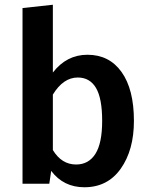

<svg xmlns="http://www.w3.org/2000/svg" viewBox="-20 -775 629 810"><path d="M336 15Q248 15 196 -54L188 0H75V-741L203 -755V-469Q261 -544 349 -544Q441 -544 493 -471Q545 -398 545 -265Q545 -142 489.5 -63.5Q434 15 336 15ZM301 -81Q354 -81 382.5 -126Q411 -171 411 -265Q411 -360 385 -404Q359 -448 308 -448Q247 -448 203 -376V-142Q240 -81 301 -81Z"/></svg>

Font: Trujillo Medium
Style: Regular
Weight: 500
Designer: Fira Sans original fonts by bBox Type GmbH, Carrois Corporate GbR, & Edenspiekermann AG / Changes by Cristiano Sobral
Foundry: Fira Sans original fonts by bBox Type GmbH, Carrois Corporate GbR, & Edenspiekermann AG / Changes by Cristiano Sobral
Version: Version 4.301;October 17, 2021;FontCreator 14.0.0.2814 64-bi